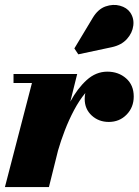

<svg xmlns="http://www.w3.org/2000/svg" viewBox="-20 -761 564 781"><path d="M434.5 -569 298.5 -540 282.5 -564 357 -688Q378.5 -724 409.2 -734.8Q440 -745.5 468 -737.8Q496 -730 509.5 -710.5Q526 -686.5 522.2 -656.8Q518.5 -627 496.2 -602.2Q474 -577.5 434.5 -569ZM110 -423.5H35V-460H294L266 -347.5Q294.5 -400.5 332.2 -435Q370 -469.5 416.5 -469.5Q462 -469.5 493 -442.2Q524 -415 524 -368.5Q524 -324.5 495 -294.8Q466 -265 422.5 -265Q381.5 -265 353 -291.2Q324.5 -317.5 324.5 -358.5Q324.5 -371 327 -382.5Q302.5 -353 281.2 -313Q260 -273 243.5 -230Q227 -187 216 -148.5L179 0H0Z"/></svg>

Font: Bodoni* 06pt Fatface
Style: Italic
Weight: 900
Italic angle: -13°
Version: Version 2.3